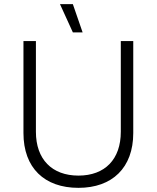

<svg xmlns="http://www.w3.org/2000/svg" viewBox="-20 -898 755 925"><path d="M331 -742H378L331 -878H269ZM358 7C521 7 622 -90 622 -257V-700H562V-263C562 -131 486 -52 358 -52C230 -52 153 -131 153 -263V-700H93V-257C93 -89 194 7 358 7Z"/></svg>

Font: Fixel Display Light
Style: Regular
Weight: 300
Designer: AlfaBravo + MacPaw
Foundry: Kyrylo Tkachov, Marchela Mozhyna, Serhii Makarenko, Maria Weinstein, Zakhar Kryvoshyya
Version: Version 1.211